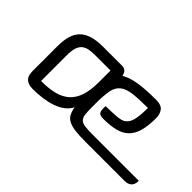

<svg xmlns="http://www.w3.org/2000/svg" viewBox="-41 -938 1325 1325"><g transform="rotate(45 622.0 -275.0)"><path d="M280 -80Q355 -80 409 -94Q463 -108 498.5 -140.5Q534 -173 551 -226.5Q568 -280 568 -360V-470H417Q381 -470 355.5 -464.5Q330 -459 313 -443.5Q296 -428 288 -401Q280 -374 280 -331ZM796 -275Q833 -276 859 -282.5Q885 -289 901.5 -308.5Q918 -328 925.5 -366Q933 -404 933 -470Q842 -470 787.5 -463Q733 -456 703.5 -432Q674 -408 665 -362.5Q656 -317 656 -240V-200Q656 -156 659.5 -130Q663 -104 677 -90.5Q691 -77 719.5 -73.5Q748 -70 798 -70H1244Q1244 -48 1238 -34.5Q1232 -21 1222 -13.5Q1212 -6 1199.5 -3Q1187 0 1174 0H798Q738 0 697 -4.5Q656 -9 630 -21.5Q604 -34 591 -57Q578 -80 572 -116Q556 -84 527 -62Q498 -40 459.5 -26.5Q421 -13 375 -6.5Q329 0 280 0Q252 0 234.5 -7Q217 -14 207 -26Q197 -38 193.5 -54.5Q190 -71 190 -90V-331Q190 -387 202 -428.5Q214 -470 241 -497Q268 -524 311.5 -537Q355 -550 417 -550H600Q643 -550 652 -502Q694 -528 761 -539Q828 -550 933 -550Q985 -550 1004 -524Q1023 -498 1023 -461Q1023 -384 1008.5 -333.5Q994 -283 963 -253Q932 -223 883.5 -211Q835 -199 767 -199Q740 -199 728.5 -209.5Q717 -220 717 -251V-272Z"/></g></svg>

Font: Warnes
Style: Regular
Weight: 400
Designer: Eduardo Rodriguez Tunni
Foundry: Eduardo Rodriguez Tunni
Version: Version 1.001